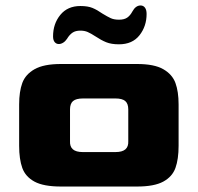

<svg xmlns="http://www.w3.org/2000/svg" viewBox="-20 -682 723 702"><path d="M50 -149V-300Q50 -347 61.5 -378.5Q73 -410 106.5 -429Q140 -448 203 -448H481Q544 -448 577 -429Q610 -410 621.5 -378.5Q633 -347 633 -300V-149Q633 -100 621.5 -68Q610 -36 577 -18Q544 0 481 0H203Q139 0 106 -18Q73 -36 61.5 -68Q50 -100 50 -149ZM402 -126Q427 -126 438.5 -136Q450 -146 449 -166V-282Q449 -303 438 -312.5Q427 -322 402 -322H284Q258 -322 247 -312.5Q236 -303 236 -282V-166Q235 -146 246.5 -136Q258 -126 283 -126ZM329 -549Q312 -560 300.5 -565Q289 -570 274 -570Q256 -570 245 -562.5Q234 -555 225 -540Q219 -531 211 -526Q203 -521 195 -521Q186 -521 180 -528Q174 -535 174 -549Q174 -595 200.5 -627.5Q227 -660 274 -660Q301 -660 318 -653Q335 -646 355 -632Q373 -621 385 -615.5Q397 -610 415 -610Q434 -610 445 -617.5Q456 -625 464 -640Q476 -662 494 -662Q504 -662 510 -654Q516 -646 516 -631Q516 -586 490 -553Q464 -520 415 -520Q387 -520 368.5 -527.5Q350 -535 329 -549Z"/></svg>

Font: Gold Bold
Style: Regular
Weight: 400
Designer: jaiki
Version: Version 1.000